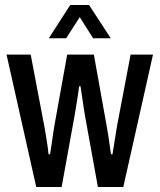

<svg xmlns="http://www.w3.org/2000/svg" viewBox="-20 -743 634 763"><path d="M124 0 6 -526H102L156 -242Q159 -226 162.5 -204.5Q166 -183 169 -163Q172 -143 173 -130H179Q182 -147 185 -169Q188 -191 191 -211Q194 -231 196 -243L247 -526H353L404 -242Q407 -227 410 -206.5Q413 -186 416 -165.5Q419 -145 421 -130H427Q430 -146 433 -167Q436 -188 439.5 -208Q443 -228 445 -242L499 -526H588L470 0H369L319 -276Q316 -293 312.5 -315.5Q309 -338 306 -360.5Q303 -383 300 -400H294Q293 -386 289.5 -364.5Q286 -343 282.5 -320Q279 -297 275 -276L225 0ZM174 -591 259 -723H334L420 -591H350L276 -708H318L243 -591Z"/></svg>

Font: Archivo Condensed Medium
Style: Regular
Weight: 500
Width: 3
Designer: Hector Gatti
Foundry: Omnibus-Type
Version: Version 2.001